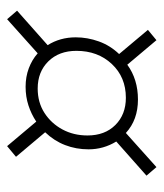

<svg xmlns="http://www.w3.org/2000/svg" viewBox="20 -542 460 540"><g transform="rotate(90 250.0 -272.0)"><path d="M391 -62 322 -144Q301 -130 276.5 -122Q252 -114 224 -114Q196 -114 172 -123Q148 -132 130 -148L34 -62L10 -90L107 -176Q85 -211 85 -255Q85 -288 96.5 -320Q108 -352 132 -377L64 -458L93 -482L162 -400Q203 -430 260 -430Q317 -430 354 -396L450 -482L474 -454L378 -369Q400 -333 400 -291Q400 -256 388 -225Q376 -194 352 -169L421 -87ZM229 -148Q268 -148 297.5 -167Q327 -186 344 -217.5Q361 -249 361 -288Q361 -337 331.5 -366.5Q302 -396 255 -396Q197 -396 160 -356.5Q123 -317 123 -257Q123 -208 152.5 -178Q182 -148 229 -148Z"/></g></svg>

Font: Spectral Light
Style: Italic
Weight: 300
Italic angle: -10°
Designer: Jean-Baptiste Levee
Foundry: Production Type
Version: Version 2.001